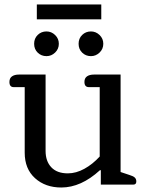

<svg xmlns="http://www.w3.org/2000/svg" viewBox="-20 -822 652 855"><path d="M144 -802H431V-736H144ZM132 -627Q132 -651 148 -666.5Q164 -682 187 -682Q209 -682 225.5 -666Q242 -650 242 -627Q242 -604 225.5 -588Q209 -572 187 -572Q164 -572 148 -587.5Q132 -603 132 -627ZM330 -627Q330 -651 346 -666.5Q362 -682 385 -682Q407 -682 423.5 -666Q440 -650 440 -627Q440 -604 423.5 -588Q407 -572 385 -572Q362 -572 346 -587.5Q330 -603 330 -627ZM90 -142V-434H41Q22 -434 22 -457Q22 -474 33.5 -482Q45 -490 65 -490H183V-150Q183 -104 208.5 -77Q234 -50 282 -50Q319 -50 356 -70.5Q393 -91 424 -125V-434H376Q356 -434 356 -457Q356 -474 367.5 -482Q379 -490 399 -490H517V-56L556 -43Q573 -38 580 -31.5Q587 -25 587 -14Q587 0 574 0H429V-64H425Q341 13 253 13Q182 13 136 -28.5Q90 -70 90 -142Z"/></svg>

Font: Maitree Medium
Style: Regular
Weight: 500
Designer: CadsonDemak Team
Foundry: CadsonDemak
Version: Version 1.000